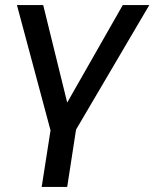

<svg xmlns="http://www.w3.org/2000/svg" viewBox="-20 -524 611 760"><path d="M145 216 180 -8 47 -504H151L246 -118L466 -504H571L281 -11L246 216Z"/></svg>

Font: Mulish SemiBold
Style: Italic
Weight: 600
Italic angle: -9°
Designer: Vernon Adams
Foundry: Vernon Adams
Version: Version 3.603; ttfautohint (v1.8.3)